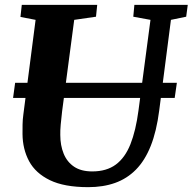

<svg xmlns="http://www.w3.org/2000/svg" viewBox="-20 -763 796 793"><path d="M686 -681 637.5 -306Q626.5 -220.5 602.5 -160.2Q578.5 -100 541.5 -62.5Q504.5 -25 455.2 -7.5Q406 10 344.5 10Q245.5 10 186.2 -18.8Q127 -47.5 100.2 -97.2Q73.5 -147 73 -209.5Q73 -228.5 73.2 -248.8Q73.5 -269 76.5 -290.5L127 -681L64.5 -693L70 -743H381.5L376.5 -694L286.5 -681L236.5 -303Q233 -274.5 230.8 -249Q228.5 -223.5 229 -205.5Q229 -162.5 243 -128.2Q257 -94 286 -74.5Q315 -55 361 -55Q420 -55 458.2 -83.2Q496.5 -111.5 518.8 -167.5Q541 -223.5 552 -307L601.5 -681L530.5 -694L535 -743H755.5L749 -694ZM710.5 -421 701.5 -358.5H34L42.5 -421Z"/></svg>

Font: Merriweather 24pt ExtraBold
Style: Italic
Weight: 800
Italic angle: -7.8°
Version: Version 2.101